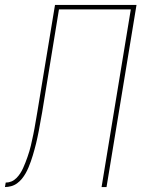

<svg xmlns="http://www.w3.org/2000/svg" viewBox="-58 -755 578 775"><path d="M352 0 470 -717H180L112 -301Q110 -289 107.5 -276.5Q105 -264 103 -251.5Q101 -239 98.5 -226.5Q96 -214 93.5 -202Q91 -190 88 -177.5Q85 -165 81.5 -152.5Q78 -140 74.5 -128Q71 -116 66.5 -103.5Q62 -91 57 -79Q52 -67 45.5 -55.5Q39 -44 30.5 -33.5Q22 -23 11 -15Q0 -7 -13 -3.5Q-26 0 -38 0L-35 -18Q-23 -18 -12 -22.5Q-1 -27 8 -36Q17 -45 23.5 -55Q30 -65 35 -76Q40 -87 44.5 -98.5Q49 -110 53 -121.5Q57 -133 60.5 -144.5Q64 -156 66.5 -167Q69 -178 71.5 -189.5Q74 -201 76.5 -212.5Q79 -224 81 -235.5Q83 -247 85 -258.5Q87 -270 89 -281.5Q91 -293 93 -305L164 -735H493L372 0Z"/></svg>

Font: Iosevka Thin Oblique
Style: Regular
Weight: 100
Italic angle: -9°
Monospace: yes
Designer: Belleve Invis
Foundry: Belleve Invis
Version: Version 32.5.0; ttfautohint (v1.8.4)